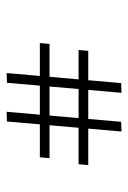

<svg xmlns="http://www.w3.org/2000/svg" viewBox="79 -578 396 595"><g transform="rotate(90 277.5 -280.0)"><path d="M469.6 -235H367.6L375.4 -325H488.4L491.1 -355H378.1L387.1 -458L357 -457L348.1 -355H258.1L267.1 -458L237 -457L228.1 -355H137.1L134.4 -325H225.4L217.6 -235H115.6L112.9 -205H214.9L205.9 -102L236 -103L244.9 -205H334.9L325.9 -102L356 -103L364.9 -205H466.9ZM345.4 -325 337.6 -235H247.6L255.4 -325Z"/></g></svg>

Font: Galberik
Style: Regular
Weight: 400
Designer: Gluk
Foundry: Gluk
Version: Version 0.50